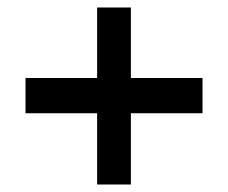

<svg xmlns="http://www.w3.org/2000/svg" viewBox="-20 -642 608 512"><path d="M239 -150V-340H48V-434H239V-622H329V-434H520V-340H329V-150Z"/></svg>

Font: Montserrat Alternates
Style: Regular
Weight: 400
Designer: Julieta Ulanovsky
Foundry: Julieta Ulanovsky
Version: Version 2.001